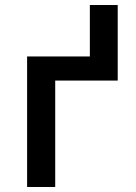

<svg xmlns="http://www.w3.org/2000/svg" viewBox="-20 -745 540 765"><path d="M88 0V-520H338V-725H449V-424H200V0Z"/></svg>

Font: Iosevka Curly
Style: Bold
Weight: 700
Monospace: yes
Designer: Belleve Invis
Foundry: Belleve Invis
Version: Version 22.1.2; ttfautohint (v1.8.4)